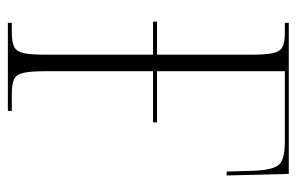

<svg xmlns="http://www.w3.org/2000/svg" viewBox="-153 -601 754 488"><g transform="rotate(90 224.0 -357.0)"><path d="M38 0V-10H62Q87 -10 99 -16Q111 -22 115 -40Q119 -58 119 -95V-369H35V-379H119V-620Q119 -656 115 -674Q111 -692 99 -698Q87 -704 63 -704H38V-714H422L426 -556H416L414 -625Q412 -673 399 -688.5Q386 -704 341 -704H161V-379H291V-369H161V-95Q161 -59 165 -40.5Q169 -22 181 -16Q193 -10 218 -10H262V0Z"/></g></svg>

Font: Noto Serif Display Condensed ExtraLight
Style: Regular
Weight: 200
Width: 3
Designer: Monotype Design Team
Foundry: Monotype Imaging Inc.
Version: Version 2.009